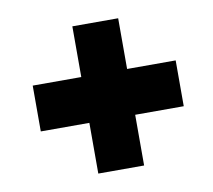

<svg xmlns="http://www.w3.org/2000/svg" viewBox="-61 -624 688 619"><g transform="rotate(-10 283.5 -314.0)"><path d="M522 -239H363V-73H213V-239H54V-389H213V-555H363V-389H522Z"/></g></svg>

Font: Repo Black
Style: Regular
Weight: 900
Designer: Stefan Peev
Foundry: Context Ltd
Version: Version 1.502